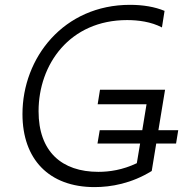

<svg xmlns="http://www.w3.org/2000/svg" viewBox="-20 -757 774 787"><path d="M710.6 -223.4H629.3L656.6 -389.2H389.9L380.3 -329.5H580.6L563.2 -223.4H388.8L379.6 -168.7H554.3L540.8 -88.1C482.6 -60.4 428.6 -52.6 383.2 -52.6C233.3 -52.6 138.1 -135.3 138.1 -301.1C138.1 -493.3 265.6 -674.7 501.1 -674.7C545.8 -674.7 599.4 -668 643.8 -644.5L654.5 -712.4C614.7 -729 566.1 -737.2 513.1 -737.2C241.1 -737.2 72.1 -520.6 72.1 -289.4C72.1 -104.4 180.8 9.9 367.5 9.9C435.4 9.9 519.2 -5 601.9 -56.1L620.4 -168.7H701.7Z"/></svg>

Font: TID UI Light
Style: Italic
Weight: 300
Italic angle: -9.39999°
Designer: The TID Project Authors
Foundry: Bakken & Bæck
Version: Version 1.001;hotconv 1.0.109;makeotfexe 2.5.65596